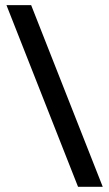

<svg xmlns="http://www.w3.org/2000/svg" viewBox="-20 -720 421 740"><path d="M4.9 -700.2H100.1L376 0H280.8Z"/></svg>

Font: Bebas Neue Bold
Style: Regular
Weight: 700
Designer: Ryoichi Tsunekawa
Foundry: Ryoichi Tsunekawa
Version: Version 1.300